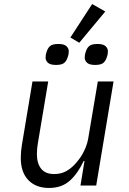

<svg xmlns="http://www.w3.org/2000/svg" viewBox="-20 -920 640 952"><path d="M399 -122H395Q366 -60 326 -24Q286 12 223 12Q158 12 120.5 -27Q83 -66 83 -137Q83 -169 89 -204L141 -516H219L168 -211Q165 -193 164 -178.5Q163 -164 163 -156Q163 -110 184 -83.5Q205 -57 249 -57Q283 -57 309.5 -72Q336 -87 358 -113Q362 -118 370.5 -128.5Q379 -139 388 -154.5Q397 -170 405 -189.5Q413 -209 417 -231L465 -516H543L457 0H379ZM373 -708 329 -734 437 -900 502 -863ZM258 -598Q229 -598 217.5 -609Q206 -620 206 -634Q206 -639 207 -646.5Q208 -654 210 -659Q215 -679 227 -690.5Q239 -702 269 -702Q298 -702 309.5 -691Q321 -680 321 -666Q321 -661 320 -653.5Q319 -646 317 -641Q312 -621 300 -609.5Q288 -598 258 -598ZM452 -598Q423 -598 411.5 -609Q400 -620 400 -634Q400 -639 401 -646.5Q402 -654 404 -659Q409 -679 421 -690.5Q433 -702 463 -702Q492 -702 503.5 -691Q515 -680 515 -666Q515 -661 514 -653.5Q513 -646 511 -641Q506 -621 494 -609.5Q482 -598 452 -598Z"/></svg>

Font: IBM Plex Mono
Style: Italic
Weight: 400
Italic angle: -9°
Monospace: yes
Designer: Mike Abbink, Paul van der Laan, Pieter van Rosmalen
Foundry: Bold Monday
Version: Version 2.3